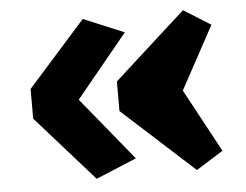

<svg xmlns="http://www.w3.org/2000/svg" viewBox="-44 -609 825 645"><g transform="rotate(-5 368.5 -286.5)"><path d="M62 -237V-337L257 -556L394 -499L220 -287L394 -74L257 -17ZM353 -237V-337L595 -556L686 -499L571 -287L686 -74L595 -17Z"/></g></svg>

Font: Fix15 Mono
Style: Bold
Weight: 700
Designer: Carrois Corporate & Edenspiekermann AG
Foundry: Carrois Corporate GbR & Edenspiekermann AG
Version: Version 3.206